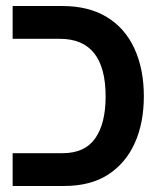

<svg xmlns="http://www.w3.org/2000/svg" viewBox="-20 -618 539 638"><path d="M22 0V-109H188Q262 -109 296.5 -158.5Q331 -208 331 -297Q331 -489 179 -489H22V-598H187Q275 -598 335.5 -561Q396 -524 427 -456Q458 -388 458 -298Q458 -210 428 -143Q398 -76 339.5 -38Q281 0 193 0Z"/></svg>

Font: Noto Sans Hebrew SemiCondensed SemiBold
Style: Regular
Weight: 600
Width: 4
Designer: Monotype Design Team
Foundry: Monotype Imaging Inc.
Version: Version 2.004; ttfautohint (v1.8.4.7-5d5b)